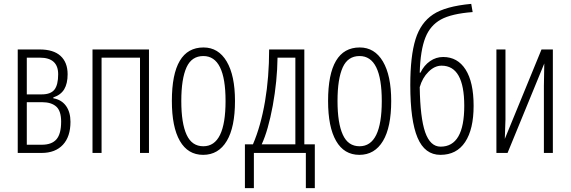

<svg xmlns="http://www.w3.org/2000/svg" viewBox="-20 -783 2922 983"><path d="M277.8 -402.8Q277.8 -487.8 184.1 -487.8H117.2V-299.8H193.8Q239.7 -299.8 258.8 -324.2Q277.8 -348.6 277.8 -402.8ZM293 -160.2Q293 -214.4 268.6 -236.8Q243.2 -259.8 195.8 -259.8H117.2V-42H193.8Q245.6 -42 269.5 -70.3Q293 -98.1 293 -160.2ZM326.2 -402.8Q326.2 -355 308.6 -325.7Q291 -296.9 252.9 -284.2V-279.8Q295.4 -272.5 318.4 -240.2Q340.8 -208.5 340.8 -159.2Q340.8 -83.5 302.2 -42Q263.2 0 192.9 0H70.8V-529.8H183.1Q253.4 -529.8 289.6 -497.1Q326.2 -463.9 326.2 -402.8Z M742.7 -529.8V0H696.8V-487.8H500V0H453.6V-529.8Z M908.2 -266.1Q908.2 -151.9 935.5 -92.8Q962.4 -34.2 1021 -34.2Q1134.8 -34.2 1134.8 -266.1Q1134.8 -496.1 1021 -496.1Q961.4 -496.1 935.1 -438.5Q908.2 -379.4 908.2 -266.1ZM1183.1 -266.1Q1183.1 -131.8 1141.1 -61.5Q1098.6 9.8 1020 9.8Q941.9 9.8 900.9 -61.5Q859.9 -132.8 859.9 -266.1Q859.9 -540 1022 -540Q1098.1 -540 1140.6 -468.3Q1183.1 -396.5 1183.1 -266.1Z M1591.8 180.2H1545.9V0H1279.8V180.2H1233.9V-43.9H1274.9Q1315.4 -138.2 1336.9 -264.2Q1357.9 -388.2 1357.9 -529.8H1538.1V-43.9H1591.8ZM1492.2 -43.9V-487.8H1400.9Q1399.4 -367.7 1376.5 -242.2Q1353 -115.2 1319.8 -43.9Z M1708 -266.1Q1708 -151.9 1735.4 -92.8Q1762.2 -34.2 1820.8 -34.2Q1934.6 -34.2 1934.6 -266.1Q1934.6 -496.1 1820.8 -496.1Q1761.2 -496.1 1734.9 -438.5Q1708 -379.4 1708 -266.1ZM1982.9 -266.1Q1982.9 -131.8 1940.9 -61.5Q1898.4 9.8 1819.8 9.8Q1741.7 9.8 1700.7 -61.5Q1659.7 -132.8 1659.7 -266.1Q1659.7 -540 1821.8 -540Q1897.9 -540 1940.4 -468.3Q1982.9 -396.5 1982.9 -266.1Z M2080.6 -347.2Q2080.6 -495.6 2107.4 -582Q2133.8 -667 2197.3 -709Q2260.3 -751 2392.6 -763.2L2399.9 -721.2Q2291.5 -712.9 2237.3 -683.1Q2182.6 -652.8 2158.2 -591.3Q2132.3 -526.9 2128.9 -411.1H2132.8Q2150.9 -448.7 2182.1 -470.2Q2212.4 -491.2 2249 -491.2Q2322.8 -491.2 2363.8 -426.8Q2404.8 -362.3 2404.8 -241.2Q2404.8 -121.1 2361.3 -55.7Q2317.9 9.8 2234.9 9.8Q2154.8 9.8 2117.7 -78.1Q2080.6 -165.5 2080.6 -347.2ZM2128.9 -336.9Q2131.3 -180.2 2156.7 -106.4Q2182.6 -32.2 2235.8 -32.2Q2356.9 -32.2 2356.9 -241.2Q2356.9 -446.8 2240.7 -446.8Q2205.1 -446.8 2173.8 -415.5Q2142.6 -384.8 2128.9 -336.9Z M2567.9 -529.8V-171.9L2564.5 -71.8L2752.4 -529.8H2810.5V0H2764.6V-342.8L2766.6 -458L2578.6 0H2521.5V-529.8Z"/></svg>

Font: Germano
Style: Regular
Weight: 300
Width: 3
Foundry: Ascender Corporation
Version: Version 1.10; ttfautohint (v1.5)